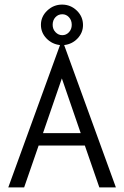

<svg xmlns="http://www.w3.org/2000/svg" viewBox="-20 -815 540 835"><path d="M349 -182H148L85 0H16L241 -619Q206 -623 182 -648Q158 -673 158 -707Q158 -743 185.5 -769Q213 -795 250 -795Q287 -795 314 -769Q341 -743 341 -706Q341 -673 317.5 -648Q294 -623 259 -619L484 0H412ZM251 -662Q268 -662 280 -675Q292 -688 292 -707Q292 -727 280 -740Q268 -753 251 -753Q233 -753 221 -740Q209 -727 209 -707Q209 -688 221.5 -675Q234 -662 251 -662ZM331 -236 249 -474 167 -236Z"/></svg>

Font: Vazir Code
Style: Code
Weight: 400
Foundry: DejaVu fonts team - Redesigned by Saber Rastikerdar
Version: Version 1.1.2